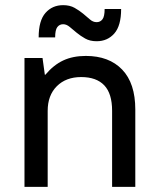

<svg xmlns="http://www.w3.org/2000/svg" viewBox="-20 -725 615 745"><path d="M75 -500H145L154 -435H156Q188 -473 225.5 -490.5Q263 -508 313 -508Q403 -508 454 -455Q505 -402 505 -300V0H415V-295Q415 -362 384.5 -394Q354 -426 295 -426Q236 -426 200.5 -390.5Q165 -355 165 -295V0H75ZM355 -565Q329 -565 310.5 -575.5Q292 -586 277.5 -598Q263 -610 250.5 -620.5Q238 -631 225 -631Q211 -631 202.5 -620Q194 -609 194 -580H130Q130 -645 156.5 -675Q183 -705 225 -705Q251 -705 269.5 -694.5Q288 -684 302.5 -672Q317 -660 329 -649.5Q341 -639 355 -639Q369 -639 377.5 -650Q386 -661 386 -690H450Q450 -625 423.5 -595Q397 -565 355 -565Z"/></svg>

Font: PT Root UI Medium
Style: Regular
Weight: 500
Designer: Vitaly Kuzmin
Foundry: ParaType Ltd.
Version: Version 2.001G